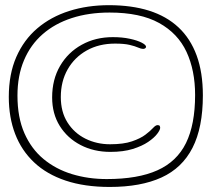

<svg xmlns="http://www.w3.org/2000/svg" viewBox="-20 -676 842 742"><path d="M404 46.5Q307 46.5 233.8 22Q160.5 -2.5 111.8 -48.5Q63 -94.5 38.5 -158.5Q14 -222.5 14 -301.5Q14 -389.5 43 -455.8Q72 -522 124.2 -566.5Q176.5 -611 247.2 -633.5Q318 -656 401 -656Q488.5 -656 556 -634.8Q623.5 -613.5 669.8 -570.2Q716 -527 740 -461.5Q764 -396 764 -307.5Q764 -183 724 -104.8Q684 -26.5 604 10Q524 46.5 404 46.5ZM392.5 16Q513 16 588.2 -17.8Q663.5 -51.5 698.8 -123.2Q734 -195 734 -309Q734 -404 700.8 -475.5Q667.5 -547 594.8 -587.2Q522 -627.5 403.5 -627.5Q323 -627.5 257.5 -606.2Q192 -585 145 -544Q98 -503 72.8 -443.2Q47.5 -383.5 47.5 -306.5Q47.5 -222.5 74.2 -161.5Q101 -100.5 148.5 -61.2Q196 -22 258.5 -3Q321 16 392.5 16ZM406.5 -89Q342.5 -89 291.5 -115.5Q240.5 -142 211 -189.2Q181.5 -236.5 181.5 -299.5Q181.5 -368.5 212 -421Q242.5 -473.5 295.8 -503Q349 -532.5 416 -532.5Q452.5 -532.5 481.5 -526.2Q510.5 -520 527.5 -511.2Q544.5 -502.5 544.5 -495Q544.5 -492 541.2 -489.5Q538 -487 533 -487Q525.5 -487 513.8 -492.2Q502 -497.5 481 -502.5Q460 -507.5 424.5 -507.5Q362.5 -507.5 315.2 -481Q268 -454.5 241.5 -408Q215 -361.5 215 -301Q215 -243.5 240.8 -202.8Q266.5 -162 310 -140.2Q353.5 -118.5 405.5 -118.5Q457.5 -118.5 490.2 -129.8Q523 -141 542 -155.5Q561 -170 571.2 -181.2Q581.5 -192.5 589 -192.5Q596 -192.5 597.5 -188.8Q599 -185 599 -182Q599 -174 587.5 -158.8Q576 -143.5 552.5 -127.5Q529 -111.5 492.8 -100.2Q456.5 -89 406.5 -89Z"/></svg>

Font: Gluten Thin Thin
Style: Regular
Weight: 250
Version: Version 1.300